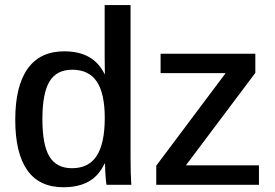

<svg xmlns="http://www.w3.org/2000/svg" viewBox="-20 -745 1109 774"><path d="M409.2 0Q408.2 -5.4 406.7 -20.5Q405.3 -35.6 404.3 -53.7Q403.3 -71.8 403.3 -85.4H401.4Q377.9 -35.6 336.9 -12.9Q295.9 9.8 235.4 9.8Q138.2 9.8 89.8 -59.1Q41.5 -127.9 41.5 -262.2Q41.5 -398.4 91.6 -468.3Q141.6 -538.1 238.8 -538.1Q297.9 -538.1 338.1 -515.6Q378.4 -493.2 401.9 -445.8H402.8L401.9 -514.2V-724.6H506.3V-110.8Q506.3 -75.2 507.1 -47.6Q507.8 -20 509.3 0ZM150.9 -264.2Q150.9 -160.6 179.4 -113.8Q208 -66.9 270 -66.9Q337.9 -66.9 370.1 -117.2Q402.3 -167.5 402.3 -269.5Q402.3 -367.7 370.4 -415.8Q338.4 -463.9 271 -463.9Q208 -463.9 179.4 -416.3Q150.9 -368.7 150.9 -264.2ZM1023.9 -78.6V0H609.9V-77.1L889.6 -450.2H627.4V-528.3H1009.3V-451.2L729.5 -78.6Z"/></svg>

Font: Arimo Medium
Style: Regular
Weight: 500
Designer: Steve Matteson
Foundry: Monotype Imaging Inc.
Version: Version 1.33